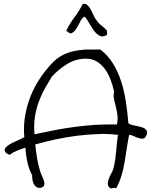

<svg xmlns="http://www.w3.org/2000/svg" viewBox="-20 -996 809 1029"><path d="M765.6 -295.9Q768.6 -290 768.6 -284.2Q768.6 -279.3 766.6 -274.4Q761.7 -262.7 752.9 -253.9Q746.1 -252.9 741.2 -252.9Q733.4 -252.9 728.5 -254.9Q717.8 -256.8 709.5 -260.7Q701.2 -264.6 692.4 -268.6Q683.6 -272.5 671.9 -273.4Q664.1 -233.4 658.7 -195.8Q653.3 -158.2 647 -122.6Q640.6 -86.9 630.4 -52.7Q620.1 -18.6 602.5 13.7Q597.7 10.7 592.8 10.7Q588.9 10.7 585.9 11.7Q582 13.7 578.1 13.7Q573.2 13.7 567.4 10.7Q557.6 0 557.6 -11.7V-14.6Q558.6 -27.3 564.5 -41.5Q570.3 -55.7 578.6 -70.8Q586.9 -85.9 589.8 -100.6Q599.6 -144.5 603 -189.5Q606.4 -234.4 612.3 -273.4Q573.2 -278.3 532.2 -278.3Q518.6 -278.3 503.9 -277.3Q447.3 -275.4 389.6 -268.1Q332 -260.7 275.9 -248.5Q219.7 -236.3 168.9 -221.7Q172.9 -183.6 178.2 -150.9Q183.6 -118.2 194.3 -81.1Q198.2 -67.4 205.6 -51.8Q212.9 -36.1 216.8 -23.4Q217.8 -17.6 217.8 -12.7Q217.8 -5.9 214.8 0Q210 9.8 191.4 10.7H188.5Q179.7 10.7 172.9 4.9Q165 -2 160.2 -12.2Q155.3 -22.5 153.3 -35.2Q152.3 -43 152.3 -49.8V-57.6Q143.6 -72.3 137.2 -90.3Q130.9 -108.4 126.5 -127.9Q122.1 -147.5 119.6 -167.5Q117.2 -187.5 116.2 -205.1Q92.8 -197.3 71.3 -188.5Q49.8 -179.7 31.2 -166Q10.7 -174.8 6.8 -184.6Q4.9 -187.5 4.9 -191.4Q4.9 -197.3 8.8 -203.1Q14.6 -211.9 28.3 -220.2Q42 -228.5 57.6 -235.8Q73.2 -243.2 87.9 -249.5Q102.5 -255.9 110.4 -260.7Q108.4 -281.2 108.4 -300.8Q108.4 -339.8 115.2 -377.9Q125 -434.6 146 -485.4Q167 -536.1 197.3 -580.6Q227.5 -625 263.7 -662.1Q287.1 -685.5 314 -699.7Q340.8 -713.9 372.1 -721.2Q403.3 -728.5 439.5 -730.5H517.6Q558.6 -699.2 585.4 -655.8Q612.3 -612.3 628.9 -561Q645.5 -509.8 654.3 -452.6Q663.1 -395.5 668 -335.9Q677.7 -328.1 691.9 -325.2Q706.1 -322.3 720.2 -319.3Q734.4 -316.4 747.1 -311.5Q759.8 -306.6 765.6 -295.9ZM606.4 -329.1Q610.4 -343.8 610.4 -358.4V-365.2Q609.4 -382.8 606 -400.9Q602.5 -418.9 597.7 -437Q592.8 -455.1 589.8 -472.7Q588.9 -477.5 588.9 -482.4Q588.9 -487.3 589.8 -492.2Q590.8 -497.1 590.8 -502Q590.8 -506.8 589.8 -511.7Q583 -543 570.8 -573.7Q558.6 -604.5 540 -628.9Q521.5 -653.3 496.1 -668Q471.7 -681.6 440.4 -681.6H436.5Q380.9 -679.7 335.4 -650.4Q290 -621.1 256.8 -584Q238.3 -552.7 219.7 -520Q201.2 -487.3 187.5 -449.7Q173.8 -412.1 167 -369.1Q163.1 -343.8 163.1 -316.4Q163.1 -296.9 165 -276.4Q223.6 -289.1 277.3 -299.3Q331.1 -309.6 384.3 -316.4Q437.5 -323.2 492.2 -327.1Q535.2 -329.1 580.1 -329.1ZM553.7 -809.6Q539.1 -800.8 527.3 -800.8Q520.5 -800.8 513.7 -804.7Q497.1 -813.5 483.4 -832Q469.7 -850.6 458 -872.1Q446.3 -893.6 433.6 -907.2Q419.9 -900.4 410.2 -880.9Q400.4 -861.3 390.1 -844.2Q379.9 -827.1 367.2 -820.3Q363.3 -817.4 359.4 -817.4Q349.6 -817.4 335 -832Q354.5 -871.1 379.4 -903.8Q404.3 -936.5 423.8 -975.6H428.7Q440.4 -975.6 448.2 -968.8Q458 -960 465.3 -946.8Q472.7 -933.6 479 -918.9Q485.4 -904.3 492.2 -894.5Q507.8 -871.1 523.9 -858.9Q540 -846.7 553.7 -832Z"/></svg>

Font: Crafty Girls
Style: Regular
Weight: 400
Designer: Crystal Kluge
Foundry: Font Diner, Inc DBA Tart Workshop
Version: Version 1.001